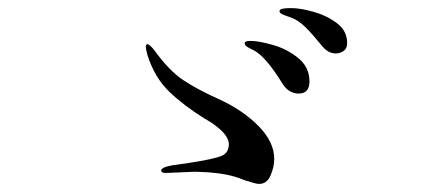

<svg xmlns="http://www.w3.org/2000/svg" viewBox="-20 -599 1040 474"><path d="M773 -488Q752 -514 734 -532Q716 -550 695 -557Q685 -560 677.5 -563.5Q670 -567 670 -571Q670 -576 677.5 -577.5Q685 -579 699 -579Q721 -579 753.5 -570Q786 -561 811.5 -542Q837 -523 837 -493Q837 -479 828 -473Q819 -467 809 -467Q789 -467 773 -488ZM677 -393Q637 -458 608 -474Q606 -475 598 -479Q590 -483 587 -486Q584 -489 584 -492Q584 -498 598 -498Q619 -498 654 -488Q689 -478 716.5 -455.5Q744 -433 744 -398Q744 -368 717 -368Q706 -368 695.5 -374Q685 -380 677 -393ZM587 -153Q564 -162 559 -163Q521 -174 461 -175L413 -173L389 -172Q378 -172 378 -178Q378 -186 406 -191L448 -197Q506 -206 525.5 -213.5Q545 -221 545 -243Q545 -264 513 -288Q505 -295 484 -307Q434 -338 398 -372.5Q362 -407 344 -463Q340 -479 340 -482Q340 -490 344 -490Q349 -490 361 -475Q397 -425 432 -401.5Q467 -378 523 -353Q581 -326 619 -287Q657 -248 657 -207Q657 -187 648 -166Q639 -145 620 -145Q613 -145 602.5 -148.5Q592 -152 587 -153Z"/></svg>

Font: Shippori Mincho Medium
Style: Regular
Weight: 500
Designer: FONTDASU
Foundry: FONTDASU / Google Inc. / but / Adobe
Version: Version 3.110; ttfautohint (v1.8.3)